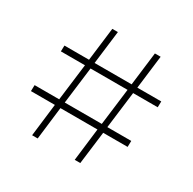

<svg xmlns="http://www.w3.org/2000/svg" viewBox="-154 -857 1020 1015"><g transform="rotate(30 355.5 -349.5)"><path d="M666 -460 667 -496H521L546 -699H511L486 -496H260L285 -699H251L226 -496H76L75 -460H222L194 -236H44L43 -199H189L165 0H199L223 -199H449L425 0H459L484 -199H633L634 -236H488L516 -460ZM454 -236H228L256 -460H482Z"/></g></svg>

Font: Montserrat arm ExtraLight
Style: Regular
Weight: 275
Designer: Julieta Ulanovsky
Foundry: Julieta Ulanovsky
Version: Version 6.000;PS 006.000;hotconv 1.0.88;makeotf.lib2.5.64775